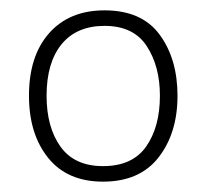

<svg xmlns="http://www.w3.org/2000/svg" viewBox="-20 -744 397 371"><path d="M323 -559Q323 -487 286.5 -440Q250 -393 179 -393Q110 -393 73 -439Q36 -485 36 -559Q36 -636 75 -680Q114 -724 182 -724Q254 -724 288.5 -677Q323 -630 323 -559ZM70 -559Q70 -498 97 -460.5Q124 -423 179 -423Q236 -423 262.5 -461Q289 -499 289 -559Q289 -616 263.5 -655Q238 -694 182 -694Q128 -694 99 -658.5Q70 -623 70 -559Z"/></svg>

Font: Noto Sans Devanagari ExtraLight
Style: Regular
Weight: 200
Designer: Jelle Bosma - Monotype Design Team
Foundry: Monotype Imaging Inc.
Version: Version 2.004; ttfautohint (v1.8.4.7-5d5b)